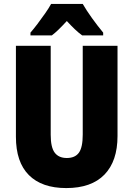

<svg xmlns="http://www.w3.org/2000/svg" viewBox="-20 -947 679 977"><path d="M578 -255Q578 -127 511.5 -58.5Q445 10 317 10Q193 10 127 -56Q61 -122 61 -251V-714H238V-261Q238 -197 258.5 -170Q279 -143 320 -143Q362 -143 381.5 -170Q401 -197 401 -262V-714H578ZM401 -927Q420 -894 448 -855Q476 -816 505 -781V-767H398Q380 -780 361 -798Q342 -816 320 -840Q297 -815 278.5 -797Q260 -779 244 -767H135V-781Q150 -798 170.5 -825Q191 -852 210.5 -880Q230 -908 240 -927Z"/></svg>

Font: Noto Sans Malayalam Condensed Black
Style: Regular
Weight: 900
Width: 3
Designer: Jelle Bosma - Monotype Design Team
Foundry: Monotype Imaging Inc.
Version: Version 2.104; ttfautohint (v1.8.4.7-5d5b)